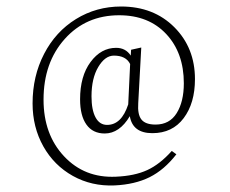

<svg xmlns="http://www.w3.org/2000/svg" viewBox="-20 -501 706 590"><path d="M80.1 -183.1Q80.1 -267.1 115.5 -335.4Q150.9 -403.8 213.4 -442.4Q275.9 -481 352.1 -481Q452.1 -481 515.6 -417.5Q579.1 -354 579.1 -257.8Q579.1 -184.1 544.4 -137.9Q509.8 -91.8 448.2 -91.8Q387.7 -91.8 378.9 -144Q347.2 -90.8 301.8 -90.8Q265.1 -90.8 245.6 -118.2Q226.1 -145.5 226.1 -195.8Q226.1 -267.1 258.3 -310.5Q290.5 -354 336.9 -354Q366.2 -354 381.8 -330.1L382.8 -348.1L414.1 -355L404.8 -184.1Q402.3 -148.9 414.8 -133.5Q427.2 -118.2 458 -118.2Q501 -118.2 522.9 -153.3Q544.9 -188.5 544.9 -245.1Q544.9 -338.4 491 -396.2Q437 -454.1 346.2 -454.1Q244.1 -454.1 179 -381.3Q113.8 -308.6 113.8 -194.8Q113.8 -87.9 176.8 -20.8Q239.7 46.4 335.9 42Q393.6 39.6 432.4 21.7Q471.2 3.9 507.8 -37.1L522 -26.9Q484.9 21 439.7 43.5Q394.5 65.9 332 68.8Q261.7 71.8 203.9 39.6Q146 7.3 113 -51.5Q80.1 -110.4 80.1 -183.1ZM261.2 -205.1Q261.2 -163.1 273.7 -140.1Q286.1 -117.2 309.1 -117.2Q353.5 -117.2 374 -180.2L379.9 -304.2Q367.2 -330.1 330.1 -330.1Q302.7 -330.1 282 -295.2Q261.2 -260.3 261.2 -205.1Z"/></svg>

Font: Halibut Cnd Thin
Style: Regular
Weight: 250
Width: 3
Designer: Matteo Maggi
Foundry: Collletttivo
Version: Version 3.080 | FøM Fix